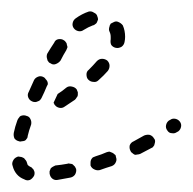

<svg xmlns="http://www.w3.org/2000/svg" viewBox="-20 -295 334 333"><path d="M22 16Q27 19 32 17Q36 15 39 10Q40 8 40 5Q40 3 39 1Q38 -2 36 -3Q35 -5 32 -6Q30 -7 28 -9Q27 -12 26 -15Q25 -17 23 -19Q22 -21 19 -22Q17 -23 15 -23Q12 -24 10 -23Q5 -21 3 -17Q0 -12 2 -7Q4 1 9 7Q14 13 22 16ZM110 8Q113 3 112 -2Q111 -4 110 -6Q108 -8 106 -10Q104 -11 102 -11Q99 -12 97 -11Q86 -9 76 -8Q74 -7 72 -6Q70 -5 68 -3Q67 -1 66 2Q66 4 66 6Q67 12 71 15Q75 18 80 17Q91 15 102 13Q107 12 110 8ZM181 -14Q183 -18 181 -23Q181 -26 179 -27Q177 -29 175 -30Q173 -31 170 -32Q168 -32 165 -31Q156 -27 146 -24Q143 -23 141 -22Q139 -20 138 -18Q137 -16 137 -13Q137 -11 137 -8Q139 -3 144 -1Q148 1 153 0Q164 -4 174 -7Q179 -9 181 -14ZM246 -41Q248 -43 248 -45Q249 -48 249 -50Q249 -53 247 -55Q245 -59 240 -61Q235 -62 230 -60Q221 -55 212 -50Q207 -48 205 -43Q204 -38 206 -34Q207 -31 209 -30Q211 -28 213 -27Q215 -26 218 -27Q220 -27 223 -28Q233 -33 242 -38Q245 -39 246 -41ZM5 -55Q8 -51 13 -50Q15 -49 18 -50Q20 -50 23 -51Q25 -52 26 -54Q28 -56 28 -59Q30 -68 34 -79Q35 -84 33 -88Q31 -93 26 -94Q24 -95 21 -95Q19 -95 16 -94Q14 -93 13 -91Q11 -89 10 -86Q6 -75 4 -65Q3 -60 5 -55ZM294 -75Q295 -80 292 -84Q289 -88 284 -89Q279 -90 275 -87L273 -86Q269 -83 268 -78Q267 -73 270 -69Q273 -64 278 -64Q283 -63 287 -66L289 -67Q293 -70 294 -75ZM104 -145Q110 -144 113 -140Q114 -138 115 -135Q115 -133 115 -131Q115 -128 113 -126Q112 -124 110 -122Q101 -116 92 -110Q88 -107 83 -108Q78 -109 75 -113Q74 -114 74 -115Q73 -116 73 -117Q76 -124 80 -132Q88 -137 95 -143Q99 -146 104 -145ZM29 -126Q31 -121 36 -119Q38 -118 41 -118Q43 -118 45 -119Q48 -120 49 -121Q51 -123 52 -125Q57 -135 61 -145Q62 -147 63 -149Q63 -152 62 -154Q61 -156 59 -158Q58 -160 56 -161Q51 -164 46 -162Q41 -160 39 -156Q34 -145 30 -136Q27 -131 29 -126ZM170 -181Q170 -186 166 -190Q162 -193 157 -193Q152 -193 148 -189Q142 -182 134 -174Q130 -171 130 -166Q130 -160 133 -157Q137 -153 142 -153Q147 -152 151 -156Q160 -164 167 -172Q170 -176 170 -181ZM61 -197Q61 -195 62 -192Q62 -190 64 -188Q65 -186 68 -185Q72 -182 77 -184Q82 -186 85 -190Q90 -200 95 -208Q96 -210 97 -213Q97 -215 96 -217Q96 -220 94 -222Q93 -224 91 -225Q87 -228 81 -227Q76 -226 74 -221Q68 -212 62 -202Q61 -200 61 -197ZM193 -251Q190 -255 185 -257Q181 -259 176 -256Q174 -255 172 -254Q171 -252 170 -250Q170 -250 170 -249Q169 -247 169 -244Q169 -242 170 -240Q172 -236 172 -231Q172 -229 172 -227Q171 -221 173 -217Q176 -213 181 -212Q186 -211 191 -214Q195 -217 196 -222Q197 -227 197 -231Q197 -242 193 -251ZM106 -255Q105 -250 108 -246Q111 -242 116 -241Q121 -240 125 -243Q133 -248 141 -251Q143 -251 145 -253Q147 -254 148 -256Q149 -259 150 -261Q150 -264 149 -266Q148 -271 143 -273Q139 -276 134 -275Q122 -271 111 -263Q107 -260 106 -255Z"/></svg>

Font: FRB American Cursive Guidelines Dashed
Style: Italic
Weight: 400
Italic angle: -25°
Version: Version 2.0;Modular Font Editor K font №1